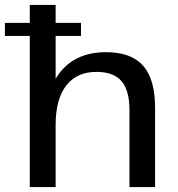

<svg xmlns="http://www.w3.org/2000/svg" viewBox="-40 -760 722 780"><path d="M486 -312Q486 -393 453.5 -430.5Q421 -468 352 -468Q272 -468 229 -412.5Q186 -357 186 -253L142 -181L143 -247Q143 -393 207.5 -470.5Q272 -548 391 -548Q493 -548 541.5 -493Q590 -438 590 -322V0H486ZM81 -740H186V-366V0H81ZM289 -667V-614H-20V-667Z"/></svg>

Font: Pathway Extreme Medium
Style: Regular
Weight: 500
Designer: Eduardo Rodriguez Tunni
Foundry: Eduardo Rodriguez Tunni
Version: Version 1.001;gftools[0.9.26]